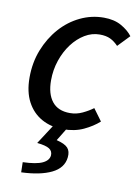

<svg xmlns="http://www.w3.org/2000/svg" viewBox="-83 -557 606 842"><g transform="rotate(10 219.5 -135.5)"><path d="M218 12Q165 12 123.5 -11Q82 -34 58.5 -78Q35 -122 35 -186Q35 -253 57.5 -310Q80 -367 118 -410Q156 -453 206 -477Q256 -501 311 -501Q357 -501 389 -483Q421 -465 439 -441L389 -389Q372 -407 353 -416Q334 -425 306 -425Q271 -425 239.5 -406Q208 -387 183.5 -354.5Q159 -322 144.5 -279.5Q130 -237 130 -190Q130 -130 156.5 -96.5Q183 -63 236 -63Q265 -63 291.5 -75.5Q318 -88 338 -103L377 -50Q349 -25 309.5 -6.5Q270 12 218 12ZM71 230 70 185Q130 183 157.5 170Q185 157 187 134Q188 115 172.5 105Q157 95 118 91L179 -3H241L200 64Q237 73 250.5 88Q264 103 261 130Q256 178 205.5 202.5Q155 227 71 230Z"/></g></svg>

Font: Source Sans 3 Medium
Style: Italic
Weight: 500
Italic angle: -11°
Designer: Paul D. Hunt
Foundry: Adobe
Version: Version 3.052;hotconv 1.1.0;makeotfexe 2.6.0